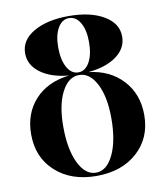

<svg xmlns="http://www.w3.org/2000/svg" viewBox="-86 -835 792 920"><g transform="rotate(-10 310.0 -375.0)"><path d="M35 -236Q35 -338 96 -404.5Q157 -471 263 -483Q176 -491 125 -529Q74 -567 74 -624Q74 -688 139.5 -726Q205 -764 310 -764Q416 -764 481 -725.5Q546 -687 546 -623Q546 -566 495 -528.5Q444 -491 357 -483Q461 -471 523 -403.5Q585 -336 585 -235Q585 -123 509 -54.5Q433 14 310 14Q187 14 111 -55Q35 -124 35 -236ZM385 -624Q385 -683 364.5 -718.5Q344 -754 310 -754Q276 -754 255.5 -718.5Q235 -683 235 -625Q235 -564 255.5 -527Q276 -490 310 -490Q344 -490 364.5 -527Q385 -564 385 -624ZM427 -246Q427 -351 394.5 -414Q362 -477 310 -477Q258 -477 225.5 -414Q193 -351 193 -246Q193 -136 225.5 -69Q258 -2 310 -2Q362 -2 394.5 -69Q427 -136 427 -246Z"/></g></svg>

Font: Gloock
Style: Regular
Weight: 400
Designer: Duarte Pinto
Foundry: Duarte Pinto
Version: Version 1.000